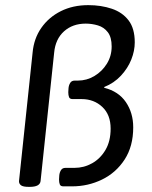

<svg xmlns="http://www.w3.org/2000/svg" viewBox="-20 -726 594 748"><path d="M324 -706Q374 -706 415.5 -692Q457 -678 481 -646.5Q505 -615 505 -561Q505 -528 491.5 -494Q478 -460 451 -431Q424 -402 386 -387V-384Q442 -370 470.5 -328Q499 -286 499 -230Q499 -156 465.5 -104.5Q432 -53 377.5 -26.5Q323 0 261 0H227Q216 0 213 -7.5Q210 -15 210 -27Q210 -32 211 -43Q212 -54 217.5 -63Q223 -72 235 -72H270Q307 -72 339 -90Q371 -108 391 -142Q411 -176 411 -225Q411 -279 378.5 -309.5Q346 -340 298 -340H263Q252 -340 249 -347.5Q246 -355 246 -367Q246 -372 247 -383Q248 -394 253.5 -403Q259 -412 271 -412H283Q318 -412 348 -430Q378 -448 396.5 -478Q415 -508 415 -545Q415 -581 400 -600.5Q385 -620 361.5 -627Q338 -634 314 -634Q263 -634 229.5 -604Q196 -574 191 -521L138 -20Q135 2 96 2H92Q70 2 62 -4Q54 -10 54 -20L107 -521Q112 -576 141 -617.5Q170 -659 217 -682.5Q264 -706 324 -706Z"/></svg>

Font: Asap VF Beta
Style: Italic
Weight: 400
Italic angle: -6°
Designer: Pablo Cosgaya
Foundry: Pablo Cosgaya
Version: Version 1.007